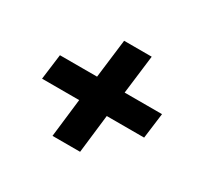

<svg xmlns="http://www.w3.org/2000/svg" viewBox="-95 -646 700 663"><g transform="rotate(30 255.0 -315.0)"><path d="M319 -365H468L455 -264H306L288 -111H178L196 -264H48L61 -365H209L228 -519H338Z"/></g></svg>

Font: Xgbmvzvtohvqztyvzapvmeyoton
Style: Regular
Weight: 500
Italic angle: -8°
Designer: Carrois Corporate & Edenspiekermann
Foundry: Carrois Corporate GbR & Edenspiekermann AG
Version: Version 2.001